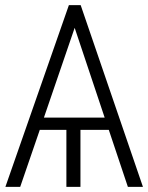

<svg xmlns="http://www.w3.org/2000/svg" viewBox="-20 -727 576 747"><path d="M403.3 -221.7H293V0H238.3V-221.7H134.8L58.6 0H1L248 -707H293.9L536.1 0H477.5ZM387.2 -269.5 270.5 -618.7 150.9 -269.5Z"/></svg>

Font: Pretendard ExtraLight
Style: Regular
Weight: 200
Designer: Base glyphs from Inter by Rasmus Andersson; Hangeul glyphs from Noto Sans CJK(Source Han Sans) by Jang Soo-young and Kan
Foundry: Kil Hyung-jin
Version: Version 1.309